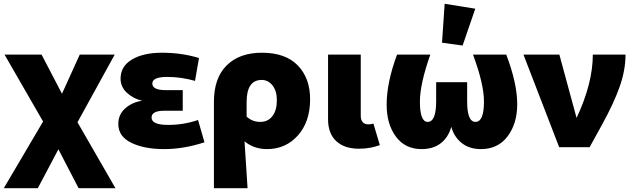

<svg xmlns="http://www.w3.org/2000/svg" viewBox="-33 -779 3345 1016"><path d="M-13 217 195 -136 -9 -490H187L295 -283L389 -490H574L377 -132L578 217H383L276 11L167 217Z M836 10Q730 10 661.5 -23.5Q593 -57 593 -123Q593 -173 629.5 -205.5Q666 -238 719 -246Q672 -257 638.5 -288Q605 -319 605 -363Q605 -428 665 -464Q725 -500 825 -500Q928 -500 1020 -472L999 -351Q925 -372 852 -372Q773 -372 773 -337Q773 -302 845 -302H934V-193H837Q769 -193 769 -157Q769 -118 857 -118Q939 -118 1015 -144L1049 -26Q939 10 836 10Z M1099 -241Q1099 -366 1166.5 -433Q1234 -500 1353 -500Q1478 -500 1543 -432.5Q1608 -365 1608 -254Q1608 -135 1543.5 -62.5Q1479 10 1380 10Q1311 10 1261 -31L1277 217H1099ZM1272 -239V-162Q1302 -134 1344 -134Q1385 -134 1408.5 -164.5Q1432 -195 1432 -249Q1432 -298 1409 -327Q1386 -356 1352 -356Q1272 -356 1272 -239Z M1867 8Q1789 8 1746 -32.5Q1703 -73 1703 -147V-490H1876V-168Q1876 -121 1916 -121Q1930 -121 1943 -125L1977 -11Q1925 8 1867 8Z M2415 -538 2306 -553 2320 -759 2482 -733ZM2275 -344H2439V-242Q2439 -134 2483 -134Q2528 -134 2528 -242Q2528 -334 2470 -490H2646Q2704 -337 2704 -228Q2704 -125 2653 -57.5Q2602 10 2512 10Q2451 10 2410.5 -22Q2370 -54 2355 -108Q2340 -53 2300 -21.5Q2260 10 2198 10Q2111 10 2062 -56Q2013 -122 2013 -225Q2013 -342 2068 -490H2244Q2189 -334 2189 -241Q2189 -134 2230 -134Q2275 -134 2275 -243Z M3151 -116 3087 0H2926L2737 -490H2927L3018 -155Q3104 -338 3104 -490H3277Q3277 -407 3245.5 -318.5Q3214 -230 3151 -116Z"/></svg>

Font: Cantarell Extra Bold
Style: Regular
Weight: 800
Designer: Dave Crossland, Nikolaus Waxweiler, Florian Fecher, Jacques Le Bailly, Eben Sorkin, Alexei Vanyashin, Alexios Zavras, Em
Version: Version 0.303